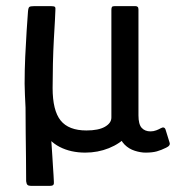

<svg xmlns="http://www.w3.org/2000/svg" viewBox="-20 -492 572 624"><path d="M80 112Q73 112 69.5 109Q66 106 65 97Q65 65 64.5 23.5Q64 -18 63.5 -61.5Q63 -105 63 -142Q62 -164 61 -184.5Q60 -205 60 -220Q60 -264 62 -308Q64 -352 66.5 -390.5Q69 -429 71 -455Q72 -467 75.5 -469.5Q79 -472 90 -472H147Q156 -472 158.5 -469.5Q161 -467 160 -458Q160 -450 158.5 -425Q157 -400 155 -363.5Q153 -327 152 -285.5Q151 -244 151 -206Q151 -133 177 -100.5Q203 -68 261 -68Q300 -68 321 -80Q342 -92 342 -110V-460Q342 -467 344 -469.5Q346 -472 352 -472H421Q425 -472 427.5 -469.5Q430 -467 430 -461V-117Q430 -88 440.5 -76.5Q451 -65 469 -65Q479 -65 488 -68.5Q497 -72 502 -75Q514 -82 518 -71L531 -29Q535 -19 520 -12Q504 -4 489.5 0Q475 4 453 4Q437 4 418 -2Q399 -8 385 -22Q371 -36 366 -58L394 -51Q370 -25 334 -10.5Q298 4 257 4Q210 4 174 -14.5Q138 -33 122 -68L144 -75Q146 -54 147 -31.5Q148 -9 150 14Q151 29 152 46.5Q153 64 154 77.5Q155 91 155 97Q156 105 153.5 108.5Q151 112 142 112Z"/></svg>

Font: Glory Thin Medium
Style: Regular
Weight: 500
Version: Version 1.011